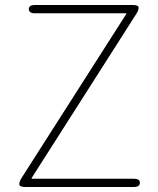

<svg xmlns="http://www.w3.org/2000/svg" viewBox="-20 -746 632 766"><path d="M81 0Q57 0 57 -11Q57 -22 66 -36L483 -689Q486 -693 481 -693H119Q95 -693 95 -710Q95 -726 119 -726H509Q533 -726 533 -716Q533 -705 524 -691L107 -37Q104 -33 109 -33H514Q538 -33 538 -17Q538 0 514 0Z"/></svg>

Font: Resource Han Rounded KR ExtraLight
Style: Regular
Weight: 250
Designer: Cyano Hao (round all glyphs); Ryoko NISHIZUKA 西塚涼子 (kana, bopomofo & ideographs); Paul D. Hunt (Latin, Greek & Cyrillic)
Foundry: Cyano Hao
Version: 0.990